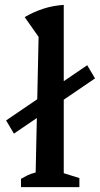

<svg xmlns="http://www.w3.org/2000/svg" viewBox="-20 -766 409 786"><path d="M66 0V-34Q78 -41 92 -48Q106 -55 126 -60L138 -615L81 -696Q117 -717 156.5 -730Q196 -743 241 -746V-57L305 -37V0ZM37 -219 5 -273 337 -499 369 -445Z"/></svg>

Font: Piazzolla 24pt SemiBold
Style: Regular
Weight: 600
Designer: Juan Pablo del Peral
Foundry: Huerta Tipografica
Version: Version 2.005